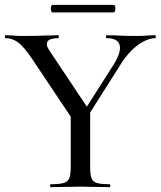

<svg xmlns="http://www.w3.org/2000/svg" viewBox="-22 -770 661 790"><path d="M306 -285 448 -508Q478 -558 470 -585.5Q462 -613 417 -613Q414 -613 414 -619Q414 -625 417 -625Q446 -625 471.5 -623.5Q497 -622 539 -622Q564 -622 579.5 -623.5Q595 -625 617 -625Q619 -625 619 -619Q619 -613 617 -613Q595 -613 569 -599.5Q543 -586 518.5 -561.5Q494 -537 473 -503L325 -269ZM281 -272 110 -528Q77 -577 53 -595Q29 -613 1 -613Q-2 -613 -2 -619Q-2 -625 1 -625Q17 -625 35 -623.5Q53 -622 69 -622Q97 -622 124 -622.5Q151 -623 175.5 -624Q200 -625 218 -625Q220 -625 220 -619Q220 -613 218 -613Q182 -613 173.5 -599Q165 -585 182 -561L344 -318ZM269 -310 349 -319V-81Q349 -52 354.5 -37Q360 -22 377 -17Q394 -12 429 -12Q432 -12 432 -6Q432 0 429 0Q405 0 374.5 -1Q344 -2 308 -2Q274 -2 242.5 -1Q211 0 187 0Q184 0 184 -6Q184 -12 187 -12Q222 -12 239.5 -17Q257 -22 263 -37Q269 -52 269 -81ZM194 -719Q190 -719 188 -727Q186 -735 188 -742.5Q190 -750 194 -750H445Q450 -750 452 -742.5Q454 -735 452 -727Q450 -719 445 -719Z"/></svg>

Font: Cormorant Light Medium
Style: Regular
Weight: 500
Version: Version 4.000